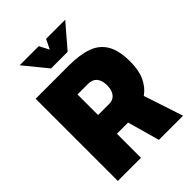

<svg xmlns="http://www.w3.org/2000/svg" viewBox="-248 -995 1114 1114"><g transform="rotate(-45 309.0 -438.5)"><path d="M49.7 0V-674.5H323.6Q412.7 -674.5 472 -652.9Q531.3 -631.3 561 -579.9Q590.7 -528.5 590.7 -437.7Q590.7 -367.7 568.4 -319.5Q546 -271.3 505.1 -242.3L585 0H386.9L331.2 -197.6H239.7V0ZM239.1 -351.5H327.8Q352.9 -351.5 368.1 -362.4Q383.3 -373.3 390.8 -392.6Q398.3 -411.8 398.3 -436.9Q398.3 -476.4 380.1 -498.5Q362 -520.5 323.6 -520.5H239.1ZM237.1 -735.7 121.4 -877.5H278.3L309.3 -818.2L338.4 -877.5H495.3L373.5 -735.7Z"/></g></svg>

Font: Titillium Web SemiBold
Style: Regular
Weight: 600
Designer: Mohamed Gaber, Accademia di Belle Arti di Urbino
Foundry: Kief Type Foundry, Accademia di Belle Arti di Urbino
Version: Version 3.000; ttfautohint (v1.8.4)